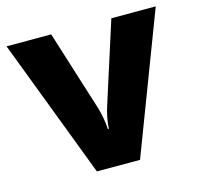

<svg xmlns="http://www.w3.org/2000/svg" viewBox="-86 -706 759 731"><g transform="rotate(-15 294.0 -340.5)"><path d="M209 -66H379L588 -615H413L311 -296C303 -271 296 -239 295 -211H291C290 -238 283 -274 276 -297L176 -615H0Z"/></g></svg>

Font: Noto Sans Malayalam UI ExtraBold
Style: Regular
Weight: 800
Designer: Jelle Bosma - Monotype Design Team
Foundry: Monotype Imaging Inc.
Version: Version 2.104